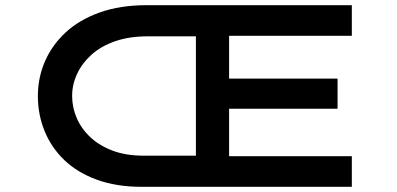

<svg xmlns="http://www.w3.org/2000/svg" viewBox="-20 -720 1530 740"><path d="M525 0Q428 0 353 -27.5Q278 -55 228 -103Q178 -151 152 -214.5Q126 -278 126 -350Q126 -421 153.5 -484Q181 -547 233.5 -595.5Q286 -644 364.5 -672Q443 -700 545 -700H1336V-582H863V-417H1281V-301H863V-118H1336V0ZM258 -350Q258 -306 276 -264.5Q294 -223 329 -190.5Q364 -158 415 -139Q466 -120 534 -120H735V-580H550Q478 -580 423.5 -561Q369 -542 332.5 -509Q296 -476 277 -435Q258 -394 258 -350Z"/></svg>

Font: Lexend Zetta Medium
Style: Regular
Weight: 500
Designer: Bonnie Shaver-Troup, Thomas Jockin
Foundry: Lexend
Version: Version 1.007